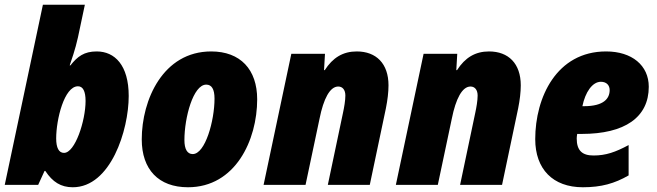

<svg xmlns="http://www.w3.org/2000/svg" viewBox="-21 -780 2771 810"><path d="M286 10C446 10 522 -231 522 -375C522 -505 463 -563 387 -563C334 -563 306 -542 276 -504H273C279 -522 297 -572 308 -623L337 -760H160L-1 0H140L167 -59H170C201 -12 236 10 286 10ZM249 -135C227 -135 216 -157 216 -196C216 -276 250 -416 308 -416C329 -416 340 -395 340 -354C340 -271 296 -135 249 -135Z M772 10C972 10 1064 -189 1064 -361C1064 -487 993 -563 870 -563C667 -563 577 -359 577 -192C577 -65 648 10 772 10ZM792 -130C769 -130 757 -151 757 -189C757 -284 794 -423 849 -423C872 -423 884 -404 884 -364C884 -271 845 -130 792 -130Z M1091 0H1268L1327 -279C1344 -364 1371 -415 1406 -415C1424 -415 1436 -401 1436 -377C1436 -356 1431 -327 1426 -304L1362 0H1539L1607 -323C1614 -358 1618 -391 1618 -420C1618 -512 1566 -563 1484 -563C1426 -563 1383 -537 1349 -484H1346L1350 -553H1208Z M1649 0H1826L1885 -279C1902 -364 1929 -415 1964 -415C1982 -415 1994 -401 1994 -377C1994 -356 1989 -327 1984 -304L1920 0H2097L2165 -323C2172 -358 2176 -391 2176 -420C2176 -512 2124 -563 2042 -563C1984 -563 1941 -537 1907 -484H1904L1908 -553H1766Z M2438 10C2516 10 2572 -6 2631 -40V-168C2575 -138 2535 -124 2483 -124C2436 -124 2412 -144 2412 -196C2412 -202 2413 -208 2414 -215H2433C2615 -215 2716 -285 2716 -414C2716 -504 2645 -563 2536 -563C2327 -563 2237 -369 2237 -193C2237 -67 2311 10 2438 10ZM2436 -332C2448 -391 2478 -435 2514 -435C2538 -435 2551 -420 2551 -400C2551 -365 2527 -332 2443 -332Z"/></svg>

Font: Noto Sans UI SemiCondensed Black
Style: Italic
Weight: 900
Width: 4
Italic angle: -372°
Designer: Monotype Design Team
Foundry: Monotype Imaging Inc.
Version: Version 1.901